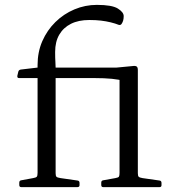

<svg xmlns="http://www.w3.org/2000/svg" viewBox="-20 -767 708 787"><path d="M403 0Q395 0 395 -9V-18Q395 -27 403 -28L453 -37Q465 -39 467.5 -43Q470 -47 470 -59V-464L487 -435Q469 -441 438.5 -444Q408 -447 366 -447H58Q50 -447 51 -456L55 -473Q57 -481 66 -482L134 -490H458L521 -496Q535 -498 540 -494.5Q545 -491 545 -480V-447V-57Q545 -46 548.5 -42.5Q552 -39 564 -37L634 -27Q642 -26 642 -17V-8Q642 0 634 0ZM134 -500Q134 -554 153.5 -598.5Q173 -643 207 -676.5Q241 -710 285 -728.5Q329 -747 377 -747Q439 -747 463 -732Q487 -717 487 -701Q487 -691 485 -683.5Q483 -676 479 -670Q475 -663 467 -665Q452 -671 433.5 -675.5Q415 -680 394 -682.5Q373 -685 346 -685Q302 -685 271 -669.5Q240 -654 223 -625Q206 -596 206 -554Q206 -527 207 -515Q208 -503 208 -490V0H134ZM67 0Q59 0 59 -9V-18Q59 -27 67 -28L116 -37Q128 -39 131 -43Q134 -47 134 -59V-180H208V-57Q208 -46 211.5 -42.5Q215 -39 228 -37L298 -27Q306 -26 306 -17V-8Q306 0 297 0Z"/></svg>

Font: Hahmlet Light
Style: Regular
Weight: 300
Designer: Minjoo Ham & Mark Frömberg
Foundry: hypertype
Version: Version 1.002